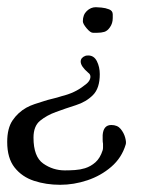

<svg xmlns="http://www.w3.org/2000/svg" viewBox="-24 -502 460 533"><path d="M234 -411Q227 -411 216.5 -423.5Q206 -436 206 -443Q206 -461 217 -471.5Q228 -482 242 -482Q246 -482 257.5 -481Q269 -480 279 -476Q289 -472 289 -462V-452Q289 -437 281 -426Q274 -416 265.5 -413.5Q257 -411 246 -411ZM143 11Q104 11 70.5 0Q37 -11 16.5 -37Q-4 -63 -4 -108Q-4 -146 11 -168Q26 -190 49 -203Q60 -209 72 -213Q84 -217 97 -221Q109 -225 122 -228Q135 -231 147 -235Q184 -244 209 -264Q227 -276 227 -289Q227 -296 221 -300Q200 -318 200 -331Q200 -342 213 -347Q216 -348 221 -348Q237 -348 245 -332Q253 -316 253 -296Q253 -257 234 -238Q215 -219 186.5 -210Q158 -201 131 -191Q106 -182 87.5 -167Q69 -152 69 -120Q69 -67 96 -48Q123 -29 156 -29Q170 -29 184.5 -30Q199 -31 212 -35Q228 -40 241 -51.5Q254 -63 261 -85Q262 -88 262 -92.5Q262 -97 262 -103Q261 -108 261 -114.5Q261 -121 261 -127Q263 -155 285 -155Q302 -155 311 -144Q320 -133 323.5 -120Q327 -107 325 -101Q314 -64 285 -39Q256 -14 218.5 -1.5Q181 11 143 11Z"/></svg>

Font: Are You Serious
Style: Regular
Weight: 400
Designer: Robert E. Leuschke
Foundry: Robert E. Leuschke
Version: Version 1.100